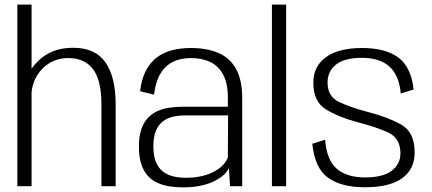

<svg xmlns="http://www.w3.org/2000/svg" viewBox="-20 -805 1866 830"><path d="M55 0H116.5V-406Q122 -464 161 -505.5Q206.5 -554 275.5 -554Q345.5 -554 382 -506.2Q418.5 -458.5 418.5 -352.5V0H480V-354Q480 -472 436 -535.2Q392 -598.5 296 -598.5Q202.5 -598.5 144.5 -541Q128 -525 116.5 -508V-785H55Z M770.5 5Q817 5 852.2 -3.2Q887.5 -11.5 912 -24.8Q936.5 -38 950.8 -52.5Q965 -67 969.5 -79.5L974.5 0H1027V-381Q1027 -460 1000.2 -507.5Q973.5 -555 923.8 -576.2Q874 -597.5 805 -597.5Q759.5 -597.5 721.5 -587.2Q683.5 -577 655.2 -554.5Q627 -532 609.2 -496.5Q591.5 -461 585.5 -410.5L646 -396Q652.5 -452 673.5 -486.8Q694.5 -521.5 727.8 -537.8Q761 -554 805.5 -554Q854 -554 889.8 -536.5Q925.5 -519 945.2 -481.5Q965 -444 965 -383.5V-343.5H767.5Q738 -343.5 710.2 -339.2Q682.5 -335 659 -324Q635.5 -313 617.8 -293.5Q600 -274 590.2 -244Q580.5 -214 580.5 -171Q580.5 -127 590.5 -96.2Q600.5 -65.5 618.2 -45.8Q636 -26 660 -15Q684 -4 712 0.5Q740 5 770.5 5ZM783.5 -36.5Q755.5 -36.5 730.2 -42.2Q705 -48 685.2 -62.8Q665.5 -77.5 654.2 -104.2Q643 -131 643 -172.5Q643 -214 654.2 -240.2Q665.5 -266.5 685 -281Q704.5 -295.5 729.2 -300.8Q754 -306 781 -306H966L965 -124.5Q959.5 -108.5 945 -92.8Q930.5 -77 907.5 -64.2Q884.5 -51.5 853.2 -44Q822 -36.5 783.5 -36.5Z M1155.5 0H1217V-785H1155.5Z M1557 4.5Q1665 4.5 1718.8 -34.8Q1772.5 -74 1772.5 -146Q1772.5 -233.5 1714.5 -266.2Q1656.5 -299 1572 -320.5Q1495.5 -340.5 1445.8 -364.2Q1396 -388 1396 -448Q1396 -497 1432.8 -526Q1469.5 -555 1544.5 -555Q1622 -555 1663.8 -517Q1705.5 -479 1712.5 -401L1768 -418Q1758 -514 1702.5 -555.8Q1647 -597.5 1545 -597.5Q1444 -597.5 1389.2 -558Q1334.5 -518.5 1334.5 -447.5Q1334.5 -366 1388.5 -332.5Q1442.5 -299 1526.5 -276.5Q1605 -256.5 1658 -232.2Q1711 -208 1711 -141.5Q1711 -96 1673.5 -67Q1636 -38 1558 -38Q1480 -38 1436.2 -75Q1392.5 -112 1385.5 -201L1330 -183.5Q1341 -77 1398.8 -36.2Q1456.5 4.5 1557 4.5Z"/></svg>

Font: Anybody Light
Style: Regular
Weight: 300
Designer: Tyler Finck
Foundry: Etcetera Type Company
Version: Version 1.111; ttfautohint (v1.8.4)